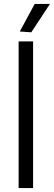

<svg xmlns="http://www.w3.org/2000/svg" viewBox="-20 -949 272 969"><path d="M74 -740H147V0H74ZM80 -790 155 -929H232L138 -786Z"/></svg>

Font: Encode Sans Compressed
Style: Regular
Weight: 400
Designer: Pablo Impallari, Andres Torresi
Foundry: Pablo Impallari, Andres Torresi
Version: Version 1.000; ttfautohint (v1.00) -l 8 -r 50 -G 200 -x 14 -